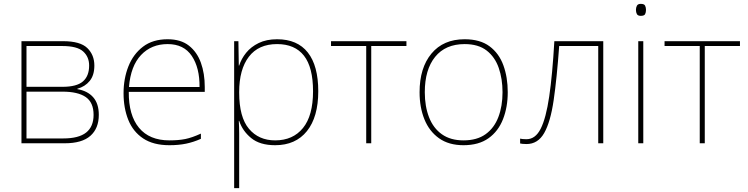

<svg xmlns="http://www.w3.org/2000/svg" viewBox="-20 -741 3866 993"><path d="M468 -402Q468 -352 444 -322.5Q420 -293 380 -282V-280Q433 -271 462 -238Q491 -205 491 -147Q491 -77 447.5 -38.5Q404 0 315 0H91V-528H306Q395 -528 431.5 -492.5Q468 -457 468 -402ZM441 -402Q441 -447 410 -475Q379 -503 302 -503H117V-292H303Q377 -292 409 -320Q441 -348 441 -402ZM464 -147Q464 -211 423.5 -239Q383 -267 303 -267H117V-25H307Q387 -25 425.5 -55.5Q464 -86 464 -147Z M847 -538Q915 -538 957 -505Q999 -472 1019 -416.5Q1039 -361 1039 -291V-266H646Q645 -145 699 -80Q753 -15 856 -15Q904 -15 938.5 -22Q973 -29 1019 -50V-23Q981 -6 942.5 2Q904 10 856 10Q773 10 720.5 -25Q668 -60 643.5 -121Q619 -182 619 -259Q619 -334 644 -397.5Q669 -461 719.5 -499.5Q770 -538 847 -538ZM847 -513Q763 -513 709.5 -456.5Q656 -400 647 -291H1012Q1013 -390 972 -451.5Q931 -513 847 -513Z M1413 -538Q1518 -538 1572 -469.5Q1626 -401 1626 -269Q1626 -136 1567.5 -63Q1509 10 1403 10Q1324 10 1279 -27Q1234 -64 1217 -116H1215Q1217 -82 1217 -49.5Q1217 -17 1217 15V232H1191V-528H1213L1215 -402H1217Q1228 -437 1253 -468Q1278 -499 1318 -518.5Q1358 -538 1413 -538ZM1413 -513Q1317 -513 1267 -447.5Q1217 -382 1217 -265V-262Q1217 -135 1267.5 -75Q1318 -15 1403 -15Q1495 -15 1547 -79Q1599 -143 1599 -269Q1599 -393 1552 -453Q1505 -513 1413 -513Z M2082 -503H1900V0H1874V-503H1692V-528H2082Z M2606 -264Q2606 -187 2581.5 -124.5Q2557 -62 2506.5 -26Q2456 10 2377 10Q2301 10 2250.5 -26Q2200 -62 2175 -124Q2150 -186 2150 -264Q2150 -390 2211.5 -464Q2273 -538 2383 -538Q2463 -538 2512 -501.5Q2561 -465 2583.5 -403Q2606 -341 2606 -264ZM2177 -264Q2177 -191 2199 -134.5Q2221 -78 2265.5 -46.5Q2310 -15 2377 -15Q2447 -15 2491.5 -47Q2536 -79 2557.5 -135.5Q2579 -192 2579 -264Q2579 -333 2559.5 -389.5Q2540 -446 2497 -479.5Q2454 -513 2383 -513Q2284 -513 2230.5 -447Q2177 -381 2177 -264Z M3100 0H3074V-503H2872Q2860 -336 2843.5 -223Q2827 -110 2794.5 -53Q2762 4 2703 4Q2690 4 2682.5 3Q2675 2 2670 1V-24Q2681 -21 2703 -21Q2749 -21 2776.5 -75.5Q2804 -130 2820.5 -242Q2837 -354 2847 -528H3100Z M3294 -721Q3312 -721 3316.5 -711.5Q3321 -702 3321 -690Q3321 -677 3316.5 -668Q3312 -659 3294 -659Q3279 -659 3274 -668Q3269 -677 3269 -690Q3269 -702 3274 -711.5Q3279 -721 3294 -721ZM3307 -528V0H3281V-528Z M3807 -503H3625V0H3599V-503H3417V-528H3807Z"/></svg>

Font: Noto Sans Thin
Style: Regular
Weight: 100
Designer: Monotype Design Team
Foundry: Monotype Imaging Inc.
Version: Version 2.007